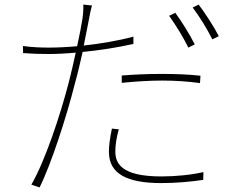

<svg xmlns="http://www.w3.org/2000/svg" viewBox="-20 -782 1040 839"><path d="M512 -452V-420C572 -426 633 -430 689 -430C746 -430 802 -426 854 -419L856 -451C806 -457 745 -459 685 -459C622 -459 561 -456 512 -452ZM499 -217 469 -220C460 -175 456 -148 456 -118C456 -21 538 18 684 18C750 18 816 12 868 4L869 -30C817 -18 749 -11 685 -11C508 -11 484 -70 484 -120C484 -150 489 -180 499 -217ZM746 -726 719 -713C746 -676 784 -614 803 -574L831 -588C809 -632 772 -691 746 -726ZM848 -762 822 -749C851 -711 885 -656 908 -610L936 -624C916 -664 876 -725 848 -762ZM194 -574C162 -574 123 -575 80 -581L81 -550C119 -547 153 -546 192 -546C227 -546 268 -548 311 -552C301 -506 290 -459 280 -420C243 -278 178 -81 117 25L153 37C203 -63 271 -272 307 -416C320 -462 331 -510 341 -555C414 -562 492 -574 563 -590V-622C497 -604 419 -591 346 -583L368 -694C371 -711 377 -742 382 -758L344 -762C345 -744 343 -717 340 -698C337 -676 328 -631 317 -580C272 -576 229 -574 194 -574Z"/></svg>

Font: Noto Sans CJK SC Thin
Style: Regular
Weight: 100
Designer: Ryoko NISHIZUKA 西塚涼子 (kana, bopomofo & ideographs); Paul D. Hunt (Latin, Greek & Cyrillic); Sandoll Communications 산돌커뮤니
Foundry: Adobe
Version: Version 2.004;hotconv 1.0.118;makeotfexe 2.5.65603